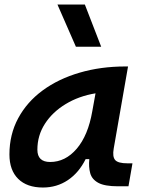

<svg xmlns="http://www.w3.org/2000/svg" viewBox="-20 -815 626 845"><path d="M168.9 10.3Q98.6 10.3 60.1 -27.8Q21.5 -65.9 21.5 -135.3Q21.5 -223.1 60.1 -294.7Q98.6 -366.2 167.7 -417Q236.8 -467.8 330.1 -495.1Q423.3 -522.5 532.2 -522.5H543.5L480.5 -161.6Q474.1 -125.5 486.8 -110.8Q499.5 -96.2 541 -96.2H563L545.4 4.9H499.5Q440.4 4.9 412.4 -10.5Q384.3 -25.9 377 -53Q369.6 -80.1 373 -114.7H356.9Q327.1 -54.7 278.6 -22.2Q230 10.3 168.9 10.3ZM200.7 -102.1Q267.6 -102.1 317.6 -160.4Q367.7 -218.8 386.2 -325.7L400.4 -404.3Q326.7 -392.1 268.8 -356.9Q210.9 -321.8 177.7 -270.3Q144.5 -218.8 144.5 -156.2Q144.5 -102.1 200.7 -102.1ZM314 -609.4 232.9 -794.9H353.5L425.3 -609.4Z"/></svg>

Font: Cascadia Mono NF SemiBold
Style: Italic
Weight: 600
Italic angle: -10°
Monospace: yes
Designer: Aaron Bell
Foundry: Saja Typeworks
Version: Version 2404.023; ttfautohint (v1.8.4)